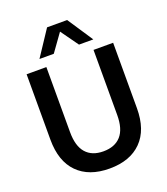

<svg xmlns="http://www.w3.org/2000/svg" viewBox="-161 -1011 985 1132"><g transform="rotate(-20 331.5 -444.5)"><path d="M331.1 9.8Q202.6 9.8 131.3 -62.3Q60.1 -134.3 60.1 -270V-680.2H184.1V-272Q184.1 -184.6 221.9 -141.4Q259.8 -98.1 331.1 -98.1Q403.3 -98.1 441.7 -141.1Q480 -184.1 480 -272V-680.2H603V-270Q603 -134.3 531.5 -62.3Q460 9.8 331.1 9.8ZM162.1 -738.8 268.1 -898.9H394L500 -738.8H410.2L331.1 -849.1L252 -738.8Z"/></g></svg>

Font: TASA Orbiter Text SemiBold
Style: Regular
Weight: 600
Designer: Weizhong Zhang
Version: Version 1.000;Glyphs 3.1.2 (3151)